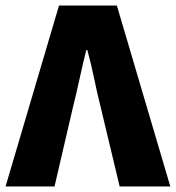

<svg xmlns="http://www.w3.org/2000/svg" viewBox="-30 -670 632 690"><path d="M-10 0 182 -650H390L582 0H400L332 -284Q319 -336 308.5 -387Q298 -438 284 -490H280Q267 -438 256 -387Q245 -336 232 -284L166 0Z"/></svg>

Font: Source Sans 3 Black
Style: Regular
Weight: 900
Designer: Paul D. Hunt
Foundry: Adobe
Version: Version 3.046;hotconv 1.0.118;makeotfexe 2.5.65603